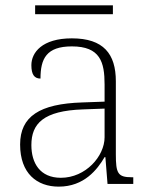

<svg xmlns="http://www.w3.org/2000/svg" viewBox="-20 -686 567 716"><path d="M111 -633H401V-666H111ZM199 10C294 10 343 -54 370 -100H373L381 0H477V-25H471C419 -25 412 -40 412 -111V-383C412 -485 366 -543 248 -543C137 -543 97 -490 97 -443C97 -408 108 -393 131 -393C131 -467 153 -513 248 -513C354 -513 370 -454 370 -371V-307L287 -304C128 -299 55 -252 55 -147C55 -39 118 10 199 10ZM207 -23C129 -23 97 -78 97 -145C97 -225 142 -273 289 -278L370 -281V-174C370 -104 300 -23 207 -23Z"/></svg>

Font: Noto Serif Myanmar ExtraLight
Style: Regular
Weight: 200
Designer: Ben Mitchell and the Monotype Design Team
Foundry: Monotype Imaging Inc.
Version: Version 2.106